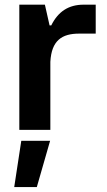

<svg xmlns="http://www.w3.org/2000/svg" viewBox="-20 -548 451 810"><path d="M169.4 -528.3H61.5V0H192.4V-287.1C197.3 -377.9 241.7 -406.2 314 -406.2H383.8V-528.3H333C269 -528.3 225.1 -499 196.3 -440.9H189V-441.4ZM40 241.2H135.3L191.4 45.9H69.8Z"/></svg>

Font: Wand UI Pro Bold
Style: Regular
Weight: 700
Designer: Andreas Faust
Version: Version 1.003;FEAKit 1.0